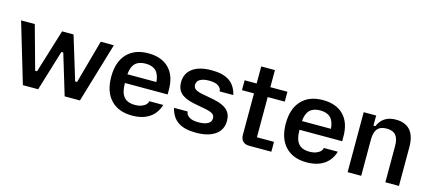

<svg xmlns="http://www.w3.org/2000/svg" viewBox="-53 -1163 3699 1651"><g transform="rotate(15 1796.0 -338.0)"><path d="M17 -534H139L246 -147H263L382 -534H484L602 -147H619L726 -534H843L684 0H548L439 -361H422L312 0H176Z M891 -267Q891 -399 959 -471.5Q1027 -544 1149 -544Q1268 -544 1333.5 -477Q1399 -410 1399 -287V-245H1019V-241Q1019 -161 1050.5 -123Q1082 -85 1149 -85Q1187 -85 1212.5 -96Q1238 -107 1249.5 -121.5Q1261 -136 1261 -146V-148H1386Q1363 -71 1302.5 -30.5Q1242 10 1149 10Q1027 10 959 -62.5Q891 -135 891 -267ZM1278 -323Q1273 -389 1241.5 -420.5Q1210 -452 1149 -452Q1088 -452 1056.5 -420.5Q1025 -389 1020 -323Z M1482 -148H1604V-145Q1604 -122 1631 -102Q1658 -82 1717 -82Q1771 -82 1800 -99Q1829 -116 1829 -147Q1829 -171 1811.5 -184.5Q1794 -198 1752 -207L1637 -229Q1557 -245 1520 -280.5Q1483 -316 1483 -376Q1483 -456 1543 -500Q1603 -544 1714 -544Q1814 -544 1870.5 -505.5Q1927 -467 1946 -386H1824V-389Q1824 -412 1798 -432Q1772 -452 1714 -452Q1662 -452 1633.5 -435Q1605 -418 1605 -387Q1605 -363 1622 -349.5Q1639 -336 1680 -327L1795 -305Q1877 -288 1914 -253Q1951 -218 1951 -158Q1951 -78 1890 -34Q1829 10 1717 10Q1615 10 1558 -28.5Q1501 -67 1482 -148Z M2114 -77V-446H2007V-534H2114V-686H2236V-534H2388V-446H2236V-88H2388V0H2191Q2154 0 2134 -20Q2114 -40 2114 -77Z M2445 -267Q2445 -399 2513 -471.5Q2581 -544 2703 -544Q2822 -544 2887.5 -477Q2953 -410 2953 -287V-245H2573V-241Q2573 -161 2604.5 -123Q2636 -85 2703 -85Q2741 -85 2766.5 -96Q2792 -107 2803.5 -121.5Q2815 -136 2815 -146V-148H2940Q2917 -71 2856.5 -30.5Q2796 10 2703 10Q2581 10 2513 -62.5Q2445 -135 2445 -267ZM2832 -323Q2827 -389 2795.5 -420.5Q2764 -452 2703 -452Q2642 -452 2610.5 -420.5Q2579 -389 2574 -323Z M3067 -534H3178V-444H3195Q3237 -544 3352 -544Q3437 -544 3480.5 -494Q3524 -444 3524 -346V0H3403V-323Q3403 -388 3377 -418.5Q3351 -449 3296 -449Q3240 -449 3214 -418.5Q3188 -388 3188 -323V0H3067Z"/></g></svg>

Font: Mozilla Text BETA SemiBold
Style: Regular
Weight: 600
Designer: Studio DRAMA
Foundry: Studio DRAMA
Version: Version 0.100